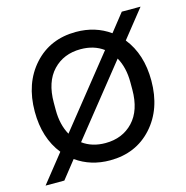

<svg xmlns="http://www.w3.org/2000/svg" viewBox="-90 -626 728 751"><g transform="rotate(-15 274.0 -250.0)"><path d="M274 10Q196 10 137 -32L80 40H4L94 -73Q38 -143 38 -250Q38 -365 103.5 -437.5Q169 -510 274 -510Q352 -510 411 -468L468 -540H544L454 -427Q510 -357 510 -250Q510 -135 444.5 -62.5Q379 10 274 10ZM119 -235Q119 -176 143 -133L366 -412Q328 -440 274 -440Q205 -440 162 -394.5Q119 -349 119 -265ZM182 -88Q220 -60 274 -60Q343 -60 386 -105.5Q429 -151 429 -235V-265Q429 -324 405 -367Z"/></g></svg>

Font: TASA Orbiter Display
Style: Regular
Weight: 400
Designer: Weizhong Zhang
Version: Version 1.000;Glyphs 3.1.2 (3151)